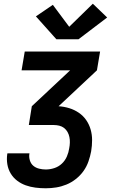

<svg xmlns="http://www.w3.org/2000/svg" viewBox="-20 -807 640 1032"><path d="M226 205Q198 205 170.5 201.5Q143 198 118 189Q93 180 72 164Q51 148 37.5 125.5Q24 103 19.5 76Q15 49 19 21Q19 20 19.5 19Q20 18 20 17H139Q139 17 138.5 17.5Q138 18 138 19Q135 37 140.5 55Q146 73 159 84Q172 95 190 99.5Q208 104 226 104Q249 104 272 96.5Q295 89 312.5 72.5Q330 56 339.5 34Q349 12 352 -10Q355 -25 355.5 -40.5Q356 -56 353 -70.5Q350 -85 343 -97.5Q336 -110 324.5 -119Q313 -128 298.5 -131.5Q284 -135 269 -135H135L151 -236L357 -429H96L113 -530H518L501 -429L295 -236Q325 -234 352.5 -225.5Q380 -217 403.5 -201Q427 -185 443 -162Q459 -139 467 -111.5Q475 -84 475 -54Q475 -24 470 6Q465 33 455.5 60.5Q446 88 429 112Q412 136 388 155Q364 174 337 185Q310 196 282 200.5Q254 205 226 205ZM283 -596 173 -719 264 -781 352 -663 479 -787 556 -713 402 -596Z"/></svg>

Font: Iosevka Curly Extended Oblique
Style: Bold
Weight: 700
Width: 7
Italic angle: -9°
Monospace: yes
Designer: Belleve Invis
Foundry: Belleve Invis
Version: Version 11.1.0; ttfautohint (v1.8.3)